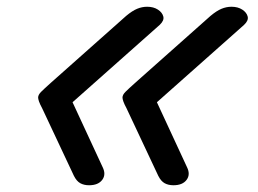

<svg xmlns="http://www.w3.org/2000/svg" viewBox="-20 -535 765 569"><path d="M244 14Q229 14 218 8Q207 2 199 -14L105 -214Q98 -227 95.5 -234.5Q93 -242 93 -246Q93 -254 102 -263Q111 -272 130 -289L354 -488Q372 -503 386.5 -509Q401 -515 416 -515Q435 -515 448 -506.5Q461 -498 464 -486Q467 -474 453 -461L195 -232L284 -40Q295 -18 283 -2Q271 14 244 14ZM494 14Q479 14 468 8Q457 2 449 -14L355 -214Q348 -227 345.5 -234.5Q343 -242 343 -246Q343 -254 352 -263Q361 -272 380 -289L604 -488Q622 -503 636.5 -509Q651 -515 666 -515Q685 -515 698 -506.5Q711 -498 714 -486Q717 -474 703 -461L445 -232L534 -40Q545 -18 533 -2Q521 14 494 14Z"/></svg>

Font: Playwrite DK Uloopet
Style: Regular
Weight: 400
Designer: Veronika Burian, José Scaglione
Foundry: TypeTogether
Version: Version 1.002